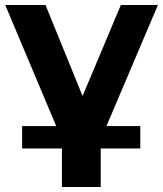

<svg xmlns="http://www.w3.org/2000/svg" viewBox="-20 -558 656 772"><path d="M615 -538H466L312 -172L163 -538H1L206 -51H69V39H229V194H385V39H544V-51H408Z"/></svg>

Font: Talent SemiBold
Style: Bold
Weight: 700
Designer: Mike Powis
Version: Version 1.001;hotconv 1.0.109;makeotfexe 2.5.65596